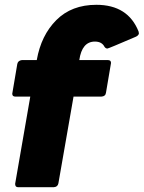

<svg xmlns="http://www.w3.org/2000/svg" viewBox="-20 -779 598 799"><path d="M204 0H55Q43 0 43 -14L106 -377H44Q31 -377 31 -389Q31 -392 52 -513Q55 -527 71 -529H133Q151 -632 214.5 -695.5Q278 -759 381 -759Q513 -759 557 -647L558 -639Q556 -631 545 -626Q431 -577 427 -577Q420 -577 415 -584Q404 -606 375 -606Q321 -606 310 -529H429Q442 -529 442 -517Q442 -514 421 -393Q419 -378 402 -377H286L223 -16Q220 -1 204 0Z"/></svg>

Font: YamahaIndonesia935. App XBold
Style: Italic
Weight: 800
Italic angle: -10°
Designer: Dalton Maag Ltd
Foundry: Dalton Maag Ltd
Version: Version 1.002; January 01, 2024; Regular/Italic